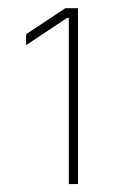

<svg xmlns="http://www.w3.org/2000/svg" viewBox="-20 -820 313 476"><path d="M150.6 -363.6V-775.6H146.3L44.7 -708.1V-735.1L142 -799.7H173.3V-363.6Z"/></svg>

Font: Inter P Thin
Style: Regular
Weight: 100
Designer: Rasmus Andersson
Foundry: rsms
Version: Version 3.018;git-588b23468